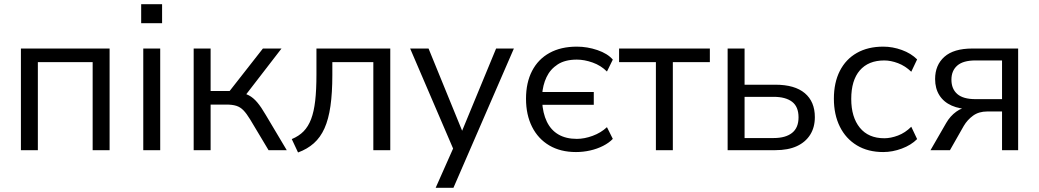

<svg xmlns="http://www.w3.org/2000/svg" viewBox="-20 -718 4968 918"><path d="M80 0V-486H504V0H423V-421H161V0Z M655 -607V-698H755V-607ZM665 0V-486H746V0Z M906 0V-486H987V-283H1078L1237 -486H1326L1144 -250L1121 -276Q1149 -273 1170 -262Q1191 -251 1210 -228.5Q1229 -206 1251 -168L1351 0H1264L1176 -147Q1159 -175 1144 -190.5Q1129 -206 1110 -212Q1091 -218 1063 -218H987V0Z M1405 11 1375 -53Q1409 -67 1431.5 -90Q1454 -113 1467.5 -148.5Q1481 -184 1487 -236Q1493 -288 1493 -362V-486H1846V0H1765V-421H1569V-359Q1569 -274 1560 -211Q1551 -148 1531.5 -104.5Q1512 -61 1480.5 -33Q1449 -5 1405 11Z M2063 180 2154 -25V10L1941 -486H2029L2203 -60H2176L2352 -486H2437L2148 180Z M2734 9Q2660 9 2606.5 -22.5Q2553 -54 2524 -111.5Q2495 -169 2495 -246Q2495 -323 2524 -379Q2553 -435 2607.5 -465Q2662 -495 2738 -495Q2788 -495 2836.5 -478.5Q2885 -462 2910 -433L2882 -376Q2853 -405 2813.5 -419Q2774 -433 2738 -433Q2682 -433 2646.5 -410Q2611 -387 2593 -349Q2575 -311 2572 -264L2562 -278H2819V-217H2562L2572 -234Q2575 -177 2594.5 -136.5Q2614 -96 2650 -75Q2686 -54 2738 -54Q2774 -54 2813.5 -68.5Q2853 -83 2882 -110L2910 -54Q2892 -35 2863.5 -20.5Q2835 -6 2801.5 1.5Q2768 9 2734 9Z M3116 0V-421H2940V-486H3374V-421H3197V0Z M3459 0V-486H3540V-313H3687Q3780 -313 3828 -272.5Q3876 -232 3876 -158Q3876 -109 3853.5 -73.5Q3831 -38 3789.5 -19Q3748 0 3687 0ZM3540 -58H3679Q3736 -58 3767 -82.5Q3798 -107 3798 -157Q3798 -208 3767 -231.5Q3736 -255 3679 -255H3540Z M4203 9Q4130 9 4077 -23Q4024 -55 3995.5 -112.5Q3967 -170 3967 -246Q3967 -323 3995.5 -379Q4024 -435 4077 -465Q4130 -495 4203 -495Q4248 -495 4292 -479Q4336 -463 4365 -434L4337 -375Q4308 -403 4273.5 -416Q4239 -429 4208 -429Q4132 -429 4091 -381.5Q4050 -334 4050 -245Q4050 -158 4091 -107.5Q4132 -57 4208 -57Q4239 -57 4273.5 -70Q4308 -83 4337 -112L4365 -53Q4336 -24 4291.5 -7.5Q4247 9 4203 9Z M4429 0 4504 -130Q4523 -163 4552 -184Q4581 -205 4610 -205H4623V-196Q4569 -196 4530.5 -213Q4492 -230 4471.5 -262.5Q4451 -295 4451 -340Q4451 -407 4495.5 -446.5Q4540 -486 4629 -486H4848V0H4771V-185H4700Q4660 -185 4632.5 -165Q4605 -145 4588 -116L4522 0ZM4644 -244H4771V-429H4644Q4585 -429 4557 -404.5Q4529 -380 4529 -337Q4529 -293 4557 -268.5Q4585 -244 4644 -244Z"/></svg>

Font: NunitoSans1
Style: Book
Weight: 400
Designer: Vernon Adams
Foundry: Vernon Adams
Version: Version 3.101;gftools[0.9.27]